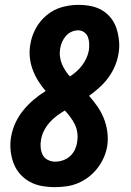

<svg xmlns="http://www.w3.org/2000/svg" viewBox="-20 -763 540 791"><path d="M206 8Q178 8 151 3Q124 -2 101 -15Q78 -28 61 -48Q44 -68 35 -93Q26 -118 23.5 -145.5Q21 -173 26 -201Q31 -229 43.5 -256.5Q56 -284 75.5 -308Q95 -332 118.5 -352Q142 -372 168 -388Q151 -408 137.5 -429.5Q124 -451 115 -475Q106 -499 103 -526Q100 -553 105 -580Q110 -614 127.5 -646Q145 -678 173 -701Q201 -724 235 -733.5Q269 -743 303 -743Q329 -743 354.5 -738Q380 -733 401.5 -720Q423 -707 438 -687.5Q453 -668 460.5 -644Q468 -620 470.5 -594Q473 -568 468 -541Q464 -516 453.5 -491Q443 -466 427 -444Q411 -422 390 -403Q369 -384 347 -368Q365 -348 381 -325Q397 -302 407.5 -276Q418 -250 422 -221Q426 -192 422 -162Q418 -138 408 -115Q398 -92 382.5 -71.5Q367 -51 346.5 -35Q326 -19 302.5 -9Q279 1 254.5 4.5Q230 8 206 8ZM268 -448Q282 -457 295 -468.5Q308 -480 318.5 -494Q329 -508 336 -523.5Q343 -539 346 -555Q348 -569 347.5 -583Q347 -597 342.5 -609.5Q338 -622 327 -630Q316 -638 302 -638Q288 -638 274.5 -632Q261 -626 251.5 -615Q242 -604 236 -590.5Q230 -577 228 -564Q225 -547 227 -530.5Q229 -514 235 -499.5Q241 -485 249.5 -472Q258 -459 268 -448ZM207 -97Q223 -97 239.5 -102.5Q256 -108 269 -120Q282 -132 289 -147.5Q296 -163 298 -179Q301 -198 298.5 -216.5Q296 -235 288 -251Q280 -267 269.5 -281Q259 -295 247 -308Q229 -297 213 -285Q197 -273 183.5 -257.5Q170 -242 161 -224Q152 -206 149 -187Q146 -171 147.5 -155Q149 -139 155.5 -125.5Q162 -112 176.5 -104.5Q191 -97 207 -97Z"/></svg>

Font: Iosevka Curly Extrabold
Style: Italic
Weight: 800
Italic angle: -9°
Monospace: yes
Designer: Belleve Invis
Foundry: Belleve Invis
Version: Version 22.1.2; ttfautohint (v1.8.4)